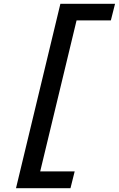

<svg xmlns="http://www.w3.org/2000/svg" viewBox="-20 -803 624 1008"><path d="M64 185 297 -783H584L562 -696H382L191 97H372L350 185Z"/></svg>

Font: Ubuntu Sans Mono Medium
Style: Italic
Weight: 500
Italic angle: -13.5°
Monospace: yes
Designer: Dalton Maag Ltd
Foundry: Dalton Maag Ltd
Version: Version 1.006